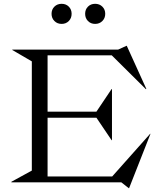

<svg xmlns="http://www.w3.org/2000/svg" viewBox="-20 -962 824 1013"><path d="M147.9 -638.2 44.9 -698.2V-700.2H603L647 -720.2H648.9L752 -493.2L750 -491.2L569.8 -669.9H231V-373H488.8L568.8 -492.2H570.8V-222.2H568.8L488.8 -340.8H231V-30.8H571.8L772 -255.9H773.9L661.1 30.8H659.2L620.1 0H40V-2.9L147.9 -62ZM267.1 -851.1Q252 -866.2 252 -889.2Q252 -912.1 267.1 -927Q282.2 -941.9 305.2 -941.9Q328.1 -941.9 343 -927Q357.9 -912.1 357.9 -889.2Q357.9 -866.2 343 -851.1Q328.1 -835.9 305.2 -835.9Q282.2 -835.9 267.1 -851.1ZM444.1 -851.1Q429.2 -866.2 429.2 -889.2Q429.2 -912.1 444.1 -927Q459 -941.9 481.9 -941.9Q504.9 -941.9 520 -927Q535.2 -912.1 535.2 -889.2Q535.2 -866.2 520 -851.1Q504.9 -835.9 481.9 -835.9Q459 -835.9 444.1 -851.1Z"/></svg>

Font: Messapia
Style: Regular
Weight: 400
Designer: Luca Marsano
Foundry: Collletttivo
Version: Version 1.000;FEAKit 1.0